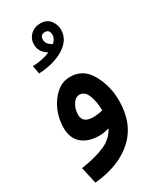

<svg xmlns="http://www.w3.org/2000/svg" viewBox="-237 -810 932 1117"><g transform="rotate(-30 228.5 -251.5)"><path d="M412 -115Q412 -214 366.5 -295.5Q321 -377 235 -377Q182 -378 141 -342.5Q100 -307 76.5 -252.5Q53 -198 53 -139Q53 -68 96 -31.5Q139 5 211 5Q246 5 278 -6Q250 50 187 77Q124 104 29 118L54 230Q222 214 317 126Q412 38 412 -115ZM164 -162Q164 -199 182.5 -229.5Q201 -260 229 -260Q264 -260 281 -216.5Q298 -173 299 -115Q269 -106 234 -106Q164 -106 164 -162ZM326 -641Q326 -676 304 -704.5Q282 -733 239 -733Q199 -733 172.5 -707.5Q146 -682 146 -644Q146 -616 160 -596Q174 -576 196 -563Q145 -541 78 -539L88 -484Q192 -489 259 -531.5Q326 -574 326 -641ZM205 -642Q205 -676 237 -676Q268 -676 268 -639Q268 -615 243 -592Q205 -612 205 -642Z"/></g></svg>

Font: Noto Sans Arabic UI SemiCondensed Semi
Style: Regular
Weight: 600
Width: 4
Designer: Nadine Chahine - Monotype Design Team
Foundry: Monotype Imaging Inc.
Version: Version 1.900